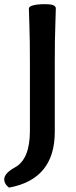

<svg xmlns="http://www.w3.org/2000/svg" viewBox="-59 -674 356 905"><path d="M-16.6 210.4Q-39.1 192.9 -39.1 171.9Q-39.1 142.6 11.2 115.2Q82 76.7 82 -57.1V-378.9Q82 -490.2 79.6 -551.8Q77.1 -613.3 77.1 -633.8Q77.1 -643.6 97.7 -648.9Q118.2 -654.3 150.4 -654.3Q183.1 -654.3 193.6 -648.9Q204.1 -643.6 204.1 -633.8Q204.1 -613.3 201.7 -551.8Q199.2 -490.2 199.2 -378.9V-52.2Q199.2 170.9 -16.6 210.4Z"/></svg>

Font: Bainsley
Style: Bold
Weight: 700
Designer: Paul James MIller
Foundry: High-Logic / Made with FontCreator
Version: Version 1.411;March 28, 2021;FontCreator 13.0.0.2683 64-bit